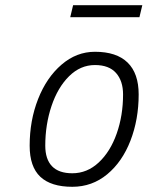

<svg xmlns="http://www.w3.org/2000/svg" viewBox="-20 -708 567 738"><path d="M94 -148Q94 -245 126.5 -327.5Q159 -410 216.5 -459.5Q274 -509 345 -509Q428 -509 470.5 -467.5Q513 -426 513 -345Q513 -249 481.5 -167.5Q450 -86 392 -38Q334 10 258 10Q176 10 135 -28.5Q94 -67 94 -148ZM453 -345Q453 -397 426 -427.5Q399 -458 345 -458Q289 -458 245.5 -415Q202 -372 178 -300.5Q154 -229 154 -148Q154 -96 180 -69Q206 -42 258 -42Q315 -42 359.5 -83.5Q404 -125 428.5 -194.5Q453 -264 453 -345ZM261 -688H527L516 -642H250Z"/></svg>

Font: Cairo Light
Style: Italic
Weight: 300
Italic angle: -13°
Designer: Mohamed Gaber, Accademia di Belle Arti di Urbino and others
Foundry: Kief Type Foundry, Accademia di Belle Arti di Urbino and others
Version: Version 3.011